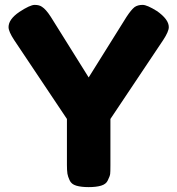

<svg xmlns="http://www.w3.org/2000/svg" viewBox="-20 -764 726 786"><path d="M622 -719Q582 -744 564 -744Q544 -744 531 -735Q517 -724 498 -695L343 -447L188 -695Q168 -726 152 -736Q141 -744 122 -744Q103 -744 59 -715Q15 -685 15 -653Q15 -635 38 -600L254 -277V-88Q254 -67 256 -53Q258 -41 265 -26Q272 -10 292 -4Q312 2 343 2Q374 2 394 -4Q414 -10 421 -25Q430 -43 431 -52Q432 -59 432 -86V-277L648 -600Q671 -635 671 -653Q671 -685 622 -719Z"/></svg>

Font: FredokaOneMacrons
Style: Regular
Weight: 500
Designer: ""
Foundry: ""
Version: ""